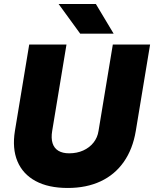

<svg xmlns="http://www.w3.org/2000/svg" viewBox="-20 -921 765 953"><path d="M316 12Q220 12 156.5 -22.5Q93 -57 66.5 -120.5Q40 -184 54 -271L125 -700H310L239 -271Q233 -235 241 -210Q249 -185 270 -172.5Q291 -160 323 -160Q362 -160 393 -174Q424 -188 444 -213Q464 -238 469 -271L540 -700H725L654 -271Q639 -181 594.5 -117.5Q550 -54 479.5 -21Q409 12 316 12ZM378 -754 271 -901H456L544 -754Z"/></svg>

Font: Figtree Black
Style: Italic
Weight: 900
Italic angle: -9.5°
Foundry: Erik Kennedy
Version: Version 2.001;gftools[0.9.30]